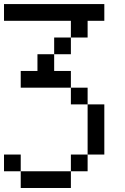

<svg xmlns="http://www.w3.org/2000/svg" viewBox="-20 -937 623 957"><path d="M0 -83.3V-166.7H83.3V-83.3ZM0 -833.3V-916.7H500V-833.3H416.7V-750H333.3V-833.3ZM166.7 -583.3V-666.7H250V-583.3H333.3V-500H83.3V-583.3ZM333.3 -83.3V-166.7H416.7V-83.3ZM333.3 0H83.3V-83.3H333.3ZM333.3 -416.7V-500H416.7V-416.7ZM333.3 -750V-666.7H250V-750ZM500 -166.7H416.7V-416.7H500Z"/></svg>

Font: Galmuri11 Regular
Style: Regular
Weight: 400
Designer: Minseo Lee (Quiple)
Version: Version 2.356;hotconv 1.1.0;makeotfexe 2.6.0 DEVELOPMENT